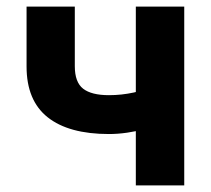

<svg xmlns="http://www.w3.org/2000/svg" viewBox="-20 -559 636 579"><path d="M308.6 -154.8Q187.5 -154.8 123.8 -205.3Q60.1 -255.9 60.1 -358.4V-539.1H205.6V-359.4Q205.6 -311 230.7 -291.5Q255.9 -272 308.6 -272Q346.7 -272 383.3 -280Q419.9 -288.1 461.4 -302.2V-185.1Q443.8 -177.2 418 -170.2Q392.1 -163.1 363.5 -158.9Q335 -154.8 308.6 -154.8ZM389.6 0V-539.1H535.6V0Z"/></svg>

Font: Inter 18pt
Style: Bold
Weight: 700
Designer: Rasmus Andersson
Foundry: rsms
Version: Version 4.001;git-66647c0bb